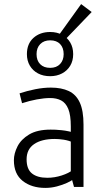

<svg xmlns="http://www.w3.org/2000/svg" viewBox="-20 -919 497 944"><path d="M202.6 4.9Q135.3 4.9 91.8 -29.3Q48.3 -63.5 48.3 -131.3Q48.3 -164.1 65.9 -199Q83.5 -233.9 123.3 -257.8Q163.1 -281.7 229 -281.7Q250 -282.2 283.4 -278.8Q316.9 -275.4 353.5 -263.7L328.1 -248V-297.4Q328.1 -353.5 315.7 -383.5Q303.2 -413.6 280.5 -425.3Q257.8 -437 227.1 -437Q197.3 -437 160.9 -430.2Q124.5 -423.3 88.4 -411.6L76.2 -460Q114.3 -472.7 154.3 -480.5Q194.3 -488.3 230 -488.3Q282.2 -488.3 318.1 -471.4Q354 -454.6 372.3 -414.8Q390.6 -375 390.6 -306.2V0H343.8L328.6 -55.2L340.3 -37.6Q331.1 -29.8 309.3 -19.8Q287.6 -9.8 259.5 -2.4Q231.4 4.9 202.6 4.9ZM212.4 -44.9Q248.5 -44.9 283.7 -56.4Q318.8 -67.9 336.9 -83L328.1 -54.7V-245.1L345.7 -216.8Q316.9 -228.5 293 -232.2Q269 -235.8 249.5 -235.8Q184.6 -235.8 147.7 -210.4Q110.8 -185.1 110.8 -135.7Q110.8 -86.9 137.5 -65.9Q164.1 -44.9 212.4 -44.9ZM226.6 -544.4Q192.4 -544.4 166.7 -558.1Q141.1 -571.8 126.7 -596.2Q112.3 -620.6 112.3 -652.8Q112.3 -703.6 144.5 -732.7Q176.8 -761.7 226.6 -761.7Q259.8 -761.7 285.4 -748Q311 -734.4 325.4 -710Q339.8 -685.5 339.8 -652.8Q339.8 -620.1 325.2 -595.7Q310.5 -571.3 284.9 -557.9Q259.3 -544.4 226.6 -544.4ZM226.6 -585.4Q257.8 -585.4 275.4 -604.2Q293 -623 293 -652.8Q293 -684.1 275.6 -702.4Q258.3 -720.7 226.6 -720.7Q195.8 -720.7 177.7 -702.1Q159.7 -683.6 159.7 -652.8Q159.7 -621.6 177.5 -603.5Q195.3 -585.4 226.6 -585.4ZM285.2 -708.5 259.3 -732.4 378.9 -898.9 430.7 -859.9Z"/></svg>

Font: Anaheim
Style: Regular
Weight: 400
Designer: Vernon Adams
Foundry: Vernon Adams
Version: Version 2.001